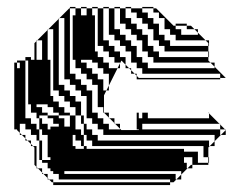

<svg xmlns="http://www.w3.org/2000/svg" viewBox="-20 -524 669 552"><path d="M261 -456V-472H253V-456ZM261 -440V-456H253V-440ZM261 -424V-440H253V-424ZM261 -408V-424H253V-408ZM261 -408H253V-392H261ZM549 -424V-430L539 -440H517V-450H485V-456H517V-450H529L539 -440H549V-430L571 -408H581V-392H579V-400L571 -408H485V-424H469V-440H453V-472H437V-488H421V-500H389V-504H421V-500H429L479 -450H485V-440H501V-424ZM581 -360H579V-376H453V-392H437V-408H421V-440H405V-456H389V-472H373V-488H357V-500H341V-504H357V-500H389V-488H405V-472H421V-456H437V-424H453V-408H469V-392H579V-376H581ZM133 -328V-344H125V-328ZM37 -312H29V-328H37ZM133 -312V-328H125V-312ZM37 -296H29V-312H37ZM133 -296V-312H125V-296ZM597 -328V-332L585 -344H421V-360H405V-376H389V-408H373V-424H357V-440H341V-456H325V-500H309V-504H325V-500H341V-472H357V-456H373V-440H389V-424H405V-392H421V-376H437V-360H579V-350L585 -344H597V-332L629 -300H613V-312H389V-328H373V-344H357V-376H341V-392H325V-408H309V-424H293V-500H277V-504H293V-500H309V-440H325V-424H341V-408H357V-392H373V-360H389V-344H405V-328ZM133 -280V-296H125V-280ZM37 -264H29V-280H37ZM133 -280H125V-264H133ZM37 -248H29V-264H37ZM37 -232H29V-248H37ZM37 -216H29V-232H37ZM37 -184H29V-200H37ZM37 -184V-168H29V-184ZM389 -168V-152H613V-166L611 -168H389V-152H379V-168ZM101 -72V-64H125V-72H117V-136H101V-152H93V-168H117V-152H125V-160H149V-168H133V-184H117V-192H93V-184H101V-168H93V-184H85V-200H69V-224H61V-350H53V-184H69V-168H85V-152H93V-120H101V-104H93V-120H85V-136H69V-152H53V-168H37V-152H29V-168H37V-142L43 -136H53V-126L59 -120H69V-110L75 -104H85V-44L89 -40H101V-28L105 -24H117V-12L121 -8H133V0H469V8H133V0H129L121 -8H117V-12L105 -24H101V-28L89 -40H85V-44L79 -50V-100L75 -104H69V-110L59 -120H53V-126L43 -136H37V-142L29 -150V-152H21V-344H29V-328H37V-344H29V-350H53V-360H69V-352H79V-400L85 -406V-408H87L85 -406V-352H101V-408H87L117 -438V-440H119L117 -438V-352H125V-344H133V-440H119L149 -470V-472H151L149 -470V-280H165V-264H181V-248H197V-232H213V-192H221V-184H229V-248H213V-264H197V-280H181V-296H165V-472H151L179 -500H181V-312H197V-296H213V-280H229V-264H245V-200H261V-184H277V-168H293V-152H325V-154L311 -168H309V-170L295 -184H293V-186L279 -200H277V-216H261V-280H245V-296H229V-312H213V-328H197V-352H189V-480H197V-500H181V-504H197V-500H213V-480H229V-500H213V-504H229V-500H245V-480H253V-472H261V-500H245V-504H261V-500H277V-408H293V-392H309V-376H325V-360H341V-338L351 -328H357V-322L367 -312H373V-306L379 -300H613V-296H373V-306L367 -312H357V-322L351 -328H341V-338L329 -350L325 -342V-328H318L325 -342V-344H309V-360H293V-376H277V-392H253V-376H261V-360H277V-344H293V-328H318L293 -278V-264H286L293 -278V-312H277V-328H261V-344H245V-352H213V-344H229V-328H245V-312H261V-296H277V-264H286L279 -250V-200H293V-186L295 -184H309V-170L311 -168H325V-154L329 -150H379V-152H373V-200H379V-184H389V-200H405V-184H581V-198L579 -200H581V-198L611 -168H613V-166L627 -152H629V-136H615L629 -150L627 -152H613V-136H615L597 -118V-104H583L597 -118V-136H277V-152H261V-168H245V-184H221V-168H229V-152H245V-136H261V-120H581V-104H583L579 -100V-72H581V-56H579V-72H565V-104H245V-120H221V-104H229V-96H509V-88H549V-56H579V-50H533V-40H519L529 -50H533V-72H509V-56H517V-40H519L501 -22V-8H487L501 -22V-32H165V-24H485V-8H487L479 0H469V-8H149V-24H133V-32H125V-40H117V-56H101V-64H93V-72ZM37 -280H29V-296H37ZM37 -200H29V-216H37ZM389 -184V-168H379V-184ZM181 -200V-192H197V-152H213V-136H221V-120H229V-136H221V-168H213V-192H197V-216H181V-232H165V-248H149V-264H125V-248H133V-232H149V-216H165V-200ZM149 -184H165V-160H181V-192H149V-200H133V-216H117V-224H85V-216H101V-200H117V-192H149ZM197 -104V-96H221V-104H213V-120H197V-136H189V-104ZM101 -88H93V-104H101ZM101 -72H93V-88H101Z"/></svg>

Font: Rubik Broken Fax
Style: Regular
Weight: 400
Designer: Hubert and Fischer, NaN
Foundry: Hubert and Fischer, NaN
Version: Version 2.201